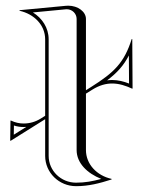

<svg xmlns="http://www.w3.org/2000/svg" viewBox="-20 -635 515 659"><path d="M275 -313.6 297.3 -327.5C321.4 -342.6 343.8 -348.4 364.9 -348.4C389 -348.4 411.4 -340.9 433 -331H435L434 -501H432C406.5 -419.9 371.9 -386.1 292 -336C286.3 -332.4 280.7 -328.9 275 -325.3V-570C275 -594.5 248 -615.5 213.9 -615.5C211 -615.5 208 -615.3 205 -615L47 -600V-598C97 -587 135 -549 135 -500V-237.6L119.7 -228C101.2 -216.4 81 -211.1 61.1 -211.1C46.6 -211.1 32 -214.3 18 -221H16L15 -152H17L135 -225.9V-100C135 -42 183 4 241 4C284.6 4 321.1 -5.7 363 -19V-21C312 -32.2 275 -71.8 275 -120ZM147 -500C147 -539.9 124.3 -572.9 93 -592.3L206.2 -603.1C207.4 -603.2 208.5 -603.2 209.7 -603.2C227.7 -603.2 243 -588.4 243 -570V-120C243 -75.3 279.3 -40.1 327.6 -20.9C297.8 -12.8 271.8 -8 241 -8C189.4 -8 147 -48.9 147 -100ZM70.1 -199.4 27.3 -172.6 27.8 -204.2C40.4 -200.3 49.7 -199.1 61.1 -199.1C64 -199.1 67.1 -199.2 70.1 -199.4ZM347.7 -359.2C382.4 -385.5 404.4 -410 422.3 -444.6L422.9 -348.3C404.8 -355.4 385.5 -360.4 364.9 -360.4C359.3 -360.4 353.5 -360 347.7 -359.2Z"/></svg>

Font: Sortefax
Style: Medium
Weight: 500
Designer: gluk
Foundry: gluk
Version: Version 0.261